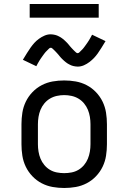

<svg xmlns="http://www.w3.org/2000/svg" viewBox="-20 -929 640 957"><path d="M300 8Q271 8 242.5 3Q214 -2 188 -15.5Q162 -29 141.5 -50.5Q121 -72 108.5 -98Q96 -124 91.5 -152.5Q87 -181 87 -210V-310Q87 -339 91.5 -367.5Q96 -396 108.5 -422Q121 -448 141.5 -469.5Q162 -491 188 -504.5Q214 -518 242.5 -523Q271 -528 300 -528Q329 -528 357.5 -523Q386 -518 412 -504.5Q438 -491 458.5 -469.5Q479 -448 491.5 -422Q504 -396 508.5 -367.5Q513 -339 513 -310V-210Q513 -181 508.5 -152.5Q504 -124 491.5 -98Q479 -72 458.5 -50.5Q438 -29 412 -15.5Q386 -2 357.5 3Q329 8 300 8ZM300 -66Q318 -66 336.5 -69.5Q355 -73 371 -82.5Q387 -92 399 -106.5Q411 -121 418 -138Q425 -155 428 -173.5Q431 -192 431 -210V-310Q431 -328 428 -346.5Q425 -365 418 -382Q411 -399 399 -413.5Q387 -428 371 -437.5Q355 -447 336.5 -451Q318 -455 300 -455Q282 -455 263.5 -451Q245 -447 229 -437.5Q213 -428 201 -413.5Q189 -399 182 -382Q175 -365 172 -346.5Q169 -328 169 -310V-210Q169 -192 172 -173.5Q175 -155 182 -138Q189 -121 201 -106.5Q213 -92 229 -82.5Q245 -73 263.5 -69.5Q282 -66 300 -66ZM367 -597Q361 -597 355.5 -598Q350 -599 345 -600Q340 -601 335.5 -603Q331 -605 326 -607.5Q321 -610 317 -612.5Q313 -615 308.5 -618.5Q304 -622 300 -625.5Q296 -629 292 -633Q288 -637 284.5 -640.5Q281 -644 278 -648Q275 -652 271.5 -656Q268 -660 264 -664.5Q260 -669 256 -673Q252 -677 249 -680Q246 -683 241.5 -687Q237 -691 234 -691Q228 -691 224.5 -687Q221 -683 215.5 -678Q210 -673 208 -670.5Q206 -668 203 -664.5Q200 -661 197 -656.5Q194 -652 190.5 -647.5Q187 -643 183.5 -637.5Q180 -632 176 -626Q172 -620 168.5 -613Q165 -606 161 -599L94 -631Q105 -649 114.5 -664.5Q124 -680 133 -692.5Q142 -705 151.5 -715.5Q161 -726 174 -735.5Q187 -745 202 -751.5Q217 -758 233 -758Q239 -758 244.5 -757Q250 -756 255 -755Q260 -754 264.5 -752Q269 -750 274 -747.5Q279 -745 283 -742.5Q287 -740 291.5 -736.5Q296 -733 300 -729.5Q304 -726 308 -722Q312 -718 315.5 -714.5Q319 -711 322 -707Q325 -703 328.5 -699Q332 -695 336 -690.5Q340 -686 344 -682Q348 -678 351 -675Q354 -672 358.5 -668Q363 -664 366 -664Q372 -664 375.5 -668Q379 -672 384.5 -677Q390 -682 392 -684.5Q394 -687 397 -690.5Q400 -694 403 -698.5Q406 -703 409.5 -707.5Q413 -712 416.5 -717.5Q420 -723 424 -729Q428 -735 431.5 -742Q435 -749 439 -756L506 -724Q495 -706 485.5 -690.5Q476 -675 467 -662.5Q458 -650 448.5 -640Q439 -630 426 -620Q413 -610 398 -603.5Q383 -597 367 -597ZM472 -841H128V-909H472Z"/></svg>

Font: Iosevka Plex Etoile
Style: Regular
Weight: 400
Designer: Belleve Invis
Foundry: Belleve Invis
Version: Version 25.1.1; ttfautohint (v1.8.4)